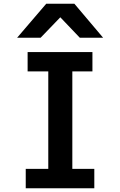

<svg xmlns="http://www.w3.org/2000/svg" viewBox="-20 -1002 640 1022"><path d="M482 0H117V-103H237V-622H127V-725H472V-622H365V-103H482ZM196 -801H71L226 -982H376L529 -801H405L301 -910Z"/></svg>

Font: JuliaMono Latin
Style: Bold
Weight: 700
Monospace: yes
Designer: cormullion
Foundry: corm
Version: Version 0.038; ttfautohint (v1.8)